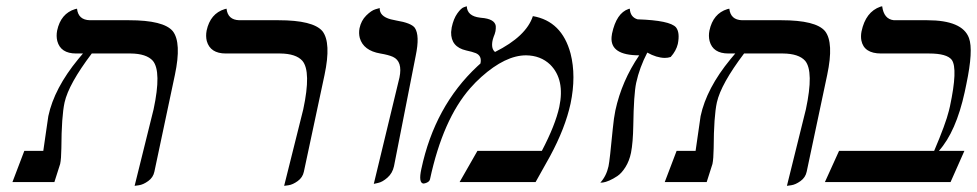

<svg xmlns="http://www.w3.org/2000/svg" viewBox="-20 -585 3139 617"><path d="M412.6 12.2 473.6 -233.9Q499.5 -355.5 471.2 -389.6Q450.7 -412.6 399.9 -413.1H274.9Q200.7 -314.9 187.5 -255.9Q177.7 -210.9 177.2 -108.9Q176.8 -74.2 173.3 -58.1L154.8 0H20L58.1 -100.1H119.1Q121.6 -117.2 128.4 -164.6Q134.3 -206.5 135.3 -211.9Q154.3 -301.3 231.4 -395Q238.3 -403.3 246.6 -413.1H224.6Q174.8 -413.1 164.1 -453.1Q160.2 -469.2 163.6 -486.8Q175.3 -541.5 221.2 -555.7Q227.1 -557.1 227.5 -557.1Q231.4 -521 268.6 -520H394.5Q505.9 -520 535.2 -484.9Q564 -448.2 542 -344.2L476.1 -33.2Q472.2 -14.6 456.3 -3.2Q440.4 8.3 426.3 10.3Z M893.1 12.2 954.6 -233.9Q980.5 -355.5 951.7 -389.6Q931.2 -412.6 880.4 -413.1H705.6Q655.8 -413.1 644.5 -453.1Q640.6 -469.2 644 -486.8Q655.8 -541.5 702.1 -555.7Q702.1 -555.7 708 -557.1Q711.9 -521 749 -520H875Q986.3 -520 1016.1 -484.9Q1044.9 -448.2 1022.9 -344.2L956.5 -33.2Q952.6 -14.6 936.8 -3.2Q920.9 8.3 907.2 10.3Z M1181.2 5.9 1263.7 -335.9Q1274.4 -387.7 1242.7 -402.3Q1228.5 -408.7 1202.1 -413.1Q1147.9 -422.4 1136.2 -462.9Q1132.3 -478 1135.3 -494.1Q1140.6 -519 1157 -535.2Q1173.3 -551.3 1186.5 -555.2L1200.2 -559.1Q1199.2 -532.7 1235.8 -522.9Q1242.2 -521.5 1253.9 -519Q1301.3 -511.2 1313 -495.6Q1329.6 -471.2 1315.9 -405.8L1246.1 -50.8Q1241.2 -28.3 1225.1 -14.2Q1209 0 1194.8 2.9Z M1692.4 -533.2Q1785.6 -517.1 1813.5 -413.1Q1832 -340.8 1813.5 -252Q1796.4 -173.3 1747.6 -83L1701.2 0H1457L1514.2 -100.1H1721.2Q1764.6 -183.1 1777.3 -241.2Q1795.9 -329.6 1748 -377.4Q1717.3 -406.7 1670.4 -407.2Q1604.5 -407.2 1526.9 -337.9Q1507.8 -320.8 1491.2 -301.8Q1403.3 -201.7 1361.8 -8.8Q1359.9 0 1346.2 3.9Q1342.8 4.9 1340.8 4.9Q1324.2 2.9 1334 -42Q1377 -244.1 1514.2 -372.1Q1519.5 -377 1523.9 -380.9Q1529.3 -405.3 1509.3 -414.1Q1498.5 -418.5 1478 -422.9Q1428.7 -434.1 1429.7 -481.9Q1430.2 -489.7 1431.6 -497.1Q1437.5 -524.9 1449.7 -542Q1461.9 -559.1 1471.2 -562L1480 -564.9Q1481.4 -533.2 1522.5 -528.3Q1524.9 -527.8 1526.4 -527.8Q1569.8 -524.4 1573.2 -501.5Q1573.7 -493.7 1572.3 -484.9Q1570.3 -475.6 1566.4 -466.8Q1563.5 -458.5 1562.5 -453.1Q1558.1 -428.2 1570.8 -418Q1671.4 -468.3 1692.4 -533.2Z M1935.5 -50.8Q1939.5 -69.3 1949.2 -171.4Q1952.6 -206.5 1957.5 -230Q1978 -324.7 2034.2 -407.2Q1940.4 -407.2 1945.3 -466.3Q1945.8 -472.2 1946.8 -477.1Q1960.9 -543 2000 -556.2Q2000 -556.2 2003.9 -557.1Q2005.4 -529.8 2028.8 -522.9Q2132.8 -519.5 2152.3 -497.1Q2165.5 -480.5 2158.2 -443.8Q2152.8 -421.4 2135.3 -401.9Q2126.5 -398.9 2116.2 -398.9Q2089.8 -399.4 2060.1 -416Q2035.2 -368.2 2024.4 -318.8Q2016.6 -282.2 2015.1 -181.6Q2014.2 -127 2007.8 -94.2Q2002.4 -67.9 1990 -48.1Q1977.5 -28.3 1964.1 -19.3Q1950.7 -10.3 1938.2 -4.9Q1925.8 0.5 1917.5 1.5L1909.2 2Q1928.7 -19.5 1935.5 -50.8Z M2508.8 12.2 2569.8 -233.9Q2595.7 -355.5 2567.4 -389.6Q2546.9 -412.6 2496.1 -413.1H2371.1Q2296.9 -314.9 2283.7 -255.9Q2273.9 -210.9 2273.4 -108.9Q2272.9 -74.2 2269.5 -58.1L2251 0H2116.2L2154.3 -100.1H2215.3Q2217.8 -117.2 2224.6 -164.6Q2230.5 -206.5 2231.4 -211.9Q2250.5 -301.3 2327.6 -395Q2334.5 -403.3 2342.8 -413.1H2320.8Q2271 -413.1 2260.3 -453.1Q2256.3 -469.2 2259.8 -486.8Q2271.5 -541.5 2317.4 -555.7Q2323.2 -557.1 2323.7 -557.1Q2327.6 -521 2364.7 -520H2490.7Q2602.1 -520 2631.3 -484.9Q2660.2 -448.2 2638.2 -344.2L2572.3 -33.2Q2568.4 -14.6 2552.5 -3.2Q2536.6 8.3 2522.5 10.3Z M2959.5 -520Q3072.8 -520 3093.8 -462.9Q3108.4 -423.8 3085.4 -314.5Q3083.5 -304.2 3080.1 -289.1Q3052.2 -161.6 2997.1 -100.1H3079.1L3034.7 0H2630.9L2676.3 -100.1H2981.9Q3019 -187 3029.3 -229Q3031.2 -236.3 3032.7 -243.2Q3058.6 -364.3 3038.6 -392.6Q3022.9 -413.1 2965.8 -413.1H2811.5Q2756.3 -413.1 2748 -455.1Q2745.6 -468.8 2748.5 -483.9Q2761.7 -546.9 2809.1 -563.5Q2809.1 -563.5 2814.9 -564.9Q2820.3 -523.4 2852.5 -520Z"/></svg>

Font: Linux Libertine Display Slanted O
Style: Slanted
Weight: 400
Designer: Philipp H. Poll
Foundry: Philipp H. Poll
Version: Version 5.0.9